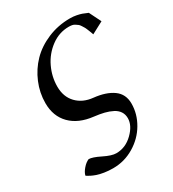

<svg xmlns="http://www.w3.org/2000/svg" viewBox="-187 -595 889 984"><g transform="rotate(-30 257.5 -103.0)"><path d="M480 -466.8 514.6 -397 444.8 -359.9Q439.5 -374.5 438 -378.4Q436.5 -382.3 431.4 -395Q426.3 -407.7 423.3 -412.1Q420.4 -416.5 414.6 -426Q408.7 -435.5 403.3 -439.2Q397.9 -442.9 390.6 -448Q383.3 -453.1 374.3 -454.8Q365.2 -456.5 355 -456.5Q297.4 -456.5 249.8 -421.1Q202.1 -385.7 176.5 -331.8Q150.9 -277.8 150.9 -219.7Q150.9 -159.2 187 -121.6Q223.1 -84 283.2 -78.1Q353.5 -70.8 395.3 -41Q437 -11.2 437 44.9Q437 106 404.5 161.4Q372.1 216.8 314.7 251.2Q257.3 285.6 190.4 285.6Q163.1 285.6 138.4 281.7Q113.8 277.8 97.9 272.2Q82 266.6 70.1 260.7Q58.1 254.9 52.7 251L47.4 247.1Q51.3 229.5 68.4 209.7Q85.4 189.9 104 182.1Q125.5 182.1 170.7 204.6Q215.8 227.1 242.7 227.1Q297.9 227.1 340.6 185.3Q383.3 143.6 383.3 100.6Q383.3 78.1 372.3 61.3Q361.3 44.4 340.3 33.7Q319.3 22.9 294.4 16.8Q269.5 10.7 236.3 6.8Q150.9 -2.9 103.3 -51Q55.7 -99.1 55.7 -176.8Q55.7 -237.8 79.6 -294.9Q103.5 -352.1 145.5 -395.3Q187.5 -438.5 249.3 -464.6Q311 -490.7 381.3 -490.7Q401.4 -490.7 419.7 -487.1Q438 -483.4 449 -479.5Q460 -475.6 480 -466.8Z"/></g></svg>

Font: Flanker
Style: Italic
Weight: 400
Italic angle: -12°
Designer: Flanker
Version: Version 2.027